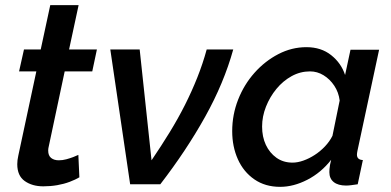

<svg xmlns="http://www.w3.org/2000/svg" viewBox="-20 -715 1517 745"><path d="M47 -78Q47 -86 48 -94Q49 -102 51 -111L121 -438H54L73 -523H138L175 -695H285L248 -523H356L338 -438H231L169 -146Q168 -142 167.5 -138.5Q167 -135 167 -131Q167 -111 178.5 -102Q190 -93 208 -93Q223 -93 237.5 -97Q252 -101 264 -105.5Q276 -110 284 -114L288 -27Q273 -18 250.5 -9.5Q228 -1 202 3.5Q176 8 148 8Q105 8 76 -12.5Q47 -33 47 -78Z M408 -523H522L568 -93Q606 -149 638.5 -202Q671 -255 697.5 -307.5Q724 -360 745.5 -414Q767 -468 782 -523H885Q849 -393 776 -262Q703 -131 602 0H485Z M1067 10Q1009 10 967 -19Q925 -48 903 -97Q881 -146 881 -206Q881 -270 904 -328.5Q927 -387 967.5 -432.5Q1008 -478 1060 -505Q1112 -532 1169 -532Q1226 -532 1265 -501Q1304 -470 1319 -424L1340 -522H1451L1367 -130Q1366 -125 1365.5 -121.5Q1365 -118 1365 -115Q1365 -95 1388 -94L1368 0Q1354 2 1343 3.5Q1332 5 1323 5Q1292 5 1275 -8.5Q1258 -22 1258 -47Q1258 -52 1258.5 -59Q1259 -66 1260.5 -75Q1262 -84 1265 -95Q1226 -45 1172.5 -17.5Q1119 10 1067 10ZM1115 -84Q1135 -84 1157.5 -92Q1180 -100 1201.5 -114Q1223 -128 1241 -147Q1259 -166 1270 -188L1298 -325Q1294 -357 1277 -382.5Q1260 -408 1235.5 -423Q1211 -438 1183 -438Q1145 -438 1111.5 -419.5Q1078 -401 1052.5 -370Q1027 -339 1012 -301Q997 -263 997 -224Q997 -184 1011.5 -153Q1026 -122 1052.5 -103Q1079 -84 1115 -84Z"/></svg>

Font: Raleway Thin SemiBold
Style: Italic
Weight: 600
Italic angle: -12°
Version: Version 4.026